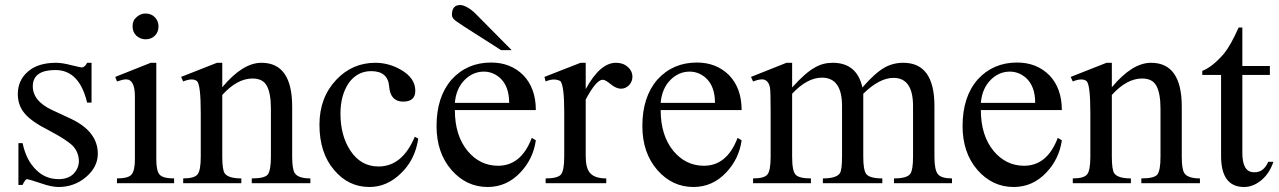

<svg xmlns="http://www.w3.org/2000/svg" viewBox="-20 -728 5081 763"><path d="M212.9 15.1Q184.1 15.1 143.1 0.5Q97.7 -14.6 87.9 -16.1Q80.1 -16.1 69.8 6.8H53.2V-159.2H69.8Q84 -90.8 124.5 -52.2Q161.1 -16.1 212.9 -16.1Q249.5 -16.1 271 -36.1Q292 -57.1 293.5 -85Q293.9 -120.1 271.5 -146Q249 -170.4 175.8 -209Q102.5 -246.1 76.7 -278.8Q50.8 -310.5 50.8 -354Q50.8 -408.7 90.8 -443.4Q130.9 -478.5 202.6 -478.5Q227.1 -478.5 262.7 -469.2Q280.3 -465.3 290.8 -462.6Q301.3 -460 303.2 -460Q317.4 -460 326.2 -478.5H343.8V-320.3H326.2Q295.4 -449.7 200.2 -449.7Q112.8 -449.7 110.4 -388.2Q108.4 -327.6 186.5 -291L261.2 -256.3Q368.7 -205.6 368.7 -117.2Q368.7 -64.5 321.8 -24.4Q274.9 15.1 212.9 15.1Z M444.8 0V-19Q488.8 -19 502 -33.7Q516.1 -48.8 516.1 -94.7V-344.2Q516.1 -412.6 481 -412.6Q468.8 -412.6 444.8 -404.3L438 -422.4L579.1 -478.5H601.1V-94.7Q601.1 -47.9 614.7 -33.7Q627.9 -19 671.9 -19V0ZM558.6 -571.8Q537.6 -571.8 521.5 -586.4Q506.8 -601.1 506.8 -623.5Q506.8 -647 522.5 -659.7Q538.1 -674.3 558.6 -674.3Q580.6 -674.3 595.2 -659.7Q609.9 -644.5 609.9 -623.5Q609.9 -600.6 595.7 -586.4Q581.1 -571.8 558.6 -571.8Z M708 0V-19Q752 -19 764.6 -34.7Q777.8 -49.8 777.8 -105.5V-278.8Q777.8 -392.1 762.7 -405.8Q745.1 -419.4 708 -404.3L699.7 -422.4L842.3 -478.5H863.3V-381.3Q944.3 -478.5 1019 -478.5Q1141.1 -478.5 1141.1 -304.2V-105.5Q1141.1 -55.7 1151.4 -40Q1165 -19 1213.4 -19V0H980.5V-19Q1031.2 -19 1043.9 -34.2Q1056.6 -50.8 1056.6 -105.5V-295.4Q1056.6 -358.4 1039.6 -388.2Q1023.9 -416 983.4 -416Q922.4 -416 863.3 -350.6V-105.5Q863.3 -53.2 873 -39.1Q887.7 -19 939 -19V0Z M1448.2 15.1Q1363.8 15.1 1307.1 -53.2Q1249.5 -121.1 1249.5 -232.4Q1249.5 -339.8 1315.9 -410.6Q1379.9 -478.5 1471.7 -478.5Q1525.4 -478.5 1574.2 -450.2Q1630.4 -417.5 1630.4 -367.2Q1630.4 -324.2 1582 -324.2Q1531.2 -324.2 1526.4 -384.8Q1521.5 -445.3 1455.1 -445.3Q1399.9 -445.3 1365.7 -397.9Q1333 -349.1 1333 -276.4Q1333 -189.5 1372.1 -129.9Q1413.6 -66.4 1484.4 -66.4Q1578.6 -66.4 1628.4 -184.6L1642.1 -177.2Q1629.9 -93.3 1573.2 -39.1Q1517.6 15.1 1448.2 15.1Z M1918 15.1Q1833.5 15.1 1774.4 -52.2Q1714.8 -120.6 1714.8 -227.1Q1714.8 -343.3 1774.9 -412.1Q1836.4 -479.5 1931.6 -479.5Q2009.3 -479.5 2060.1 -428.7Q2109.4 -377 2109.4 -290.5H1787.6Q1787.6 -189.5 1838.4 -127.9Q1886.7 -70.3 1957 -69.3Q2050.8 -67.9 2093.3 -180.2L2109.4 -170.4Q2099.1 -97.2 2048.8 -43.5Q1994.1 15.1 1918 15.1ZM1787.6 -319.3H2003.4Q2003.4 -386.2 1965.8 -419.4Q1937.5 -443.4 1902.8 -443.4Q1859.4 -443.4 1826.7 -410.6Q1792.5 -376.5 1787.6 -319.3ZM1971.2 -528.8 1821.3 -624.5Q1808.6 -632.8 1792.2 -644.3Q1775.9 -655.8 1775.9 -668.9Q1775.9 -708 1808.6 -708Q1821.3 -708 1838.1 -698.2Q1855 -688.5 1869.1 -674.3L2013.2 -528.8Z M2148.4 0V-19Q2194.8 -19 2208.5 -33.7Q2222.2 -48.8 2222.2 -105.5V-285.6Q2222.2 -387.2 2207 -405.8Q2181.6 -418.9 2148.4 -404.3L2143.6 -422.4L2287.1 -478.5H2307.6V-374Q2364.7 -478.5 2427.7 -478.5Q2456.5 -478.5 2474.1 -462.4Q2493.2 -446.3 2493.2 -422.4Q2493.2 -404.3 2480 -389.6Q2465.8 -375.5 2447.8 -375.5Q2429.2 -375.5 2407.2 -393.1Q2386.2 -411.1 2375 -411.1Q2349.6 -411.1 2307.6 -332.5V-108.4Q2307.6 -61 2323.7 -42Q2341.8 -19 2389.2 -19V0Z M2735.8 15.1Q2651.4 15.1 2592.3 -52.2Q2532.7 -120.6 2532.7 -227.1Q2532.7 -343.3 2592.8 -412.1Q2654.3 -479.5 2749.5 -479.5Q2827.1 -479.5 2877.9 -428.7Q2927.2 -377 2927.2 -290.5H2605.5Q2605.5 -189.5 2656.2 -127.9Q2704.6 -70.3 2774.9 -69.3Q2868.7 -67.9 2911.1 -180.2L2927.2 -170.4Q2917 -97.2 2866.7 -43.5Q2812 15.1 2735.8 15.1ZM2605.5 -319.3H2821.3Q2821.3 -386.2 2783.7 -419.4Q2755.4 -443.4 2720.7 -443.4Q2677.2 -443.4 2644.5 -410.6Q2610.4 -376.5 2605.5 -319.3Z M2972.7 0V-19Q3016.6 -19 3029.3 -34.2Q3042.5 -49.3 3042.5 -105.5V-283.7Q3042.5 -360.8 3040 -378.9Q3033.7 -412.6 3007.8 -412.6Q2995.1 -412.6 2972.7 -404.3L2964.4 -422.4L3105.5 -478.5H3127.9V-380.4Q3181.2 -439.9 3218.8 -460Q3250 -478.5 3289.1 -478.5Q3385.3 -478.5 3407.2 -380.4Q3456.5 -437.5 3495.1 -459.5Q3528.8 -478.5 3569.8 -478.5Q3693.4 -478.5 3693.4 -306.6V-105.5Q3693.4 -51.8 3707.5 -35.6Q3720.7 -19 3763.2 -19V0H3532.7V-19Q3585 -19 3597.7 -37.6Q3608.4 -53.2 3608.4 -105.5V-306.6Q3608.4 -418.5 3530.8 -418.5Q3474.6 -418.5 3410.6 -355.5V-105.5Q3410.6 -53.2 3421.9 -37.1Q3435.5 -19 3486.3 -19V0H3250V-19Q3304.2 -19 3317.9 -40Q3326.2 -53.7 3326.2 -105.5V-306.6Q3326.2 -419.4 3246.6 -419.4Q3187.5 -419.4 3127.9 -355.5V-105.5Q3127.9 -47.4 3142.1 -33.7Q3155.3 -19 3202.6 -19V0Z M4008.3 15.1Q3923.8 15.1 3864.7 -52.2Q3805.2 -120.6 3805.2 -227.1Q3805.2 -343.3 3865.2 -412.1Q3926.8 -479.5 4022 -479.5Q4099.6 -479.5 4150.4 -428.7Q4199.7 -377 4199.7 -290.5H3877.9Q3877.9 -189.5 3928.7 -127.9Q3977.1 -70.3 4047.4 -69.3Q4141.1 -67.9 4183.6 -180.2L4199.7 -170.4Q4189.5 -97.2 4139.2 -43.5Q4084.5 15.1 4008.3 15.1ZM3877.9 -319.3H4093.8Q4093.8 -386.2 4056.2 -419.4Q4027.8 -443.4 3993.2 -443.4Q3949.7 -443.4 3917 -410.6Q3882.8 -376.5 3877.9 -319.3Z M4243.2 0V-19Q4287.1 -19 4299.8 -34.7Q4313 -49.8 4313 -105.5V-278.8Q4313 -392.1 4297.9 -405.8Q4280.3 -419.4 4243.2 -404.3L4234.9 -422.4L4377.4 -478.5H4398.4V-381.3Q4479.5 -478.5 4554.2 -478.5Q4676.3 -478.5 4676.3 -304.2V-105.5Q4676.3 -55.7 4686.5 -40Q4700.2 -19 4748.5 -19V0H4515.6V-19Q4566.4 -19 4579.1 -34.2Q4591.8 -50.8 4591.8 -105.5V-295.4Q4591.8 -358.4 4574.7 -388.2Q4559.1 -416 4518.6 -416Q4457.5 -416 4398.4 -350.6V-105.5Q4398.4 -53.2 4408.2 -39.1Q4422.9 -19 4474.1 -19V0Z M4923.8 15.1Q4832.5 15.1 4832.5 -108.4V-430.2H4757.8V-446.3Q4798.3 -461.9 4844.2 -515.1Q4870.6 -547.4 4902.3 -618.7H4917V-465.8H5026.4V-430.2H4917V-120.1Q4917 -43.9 4962.9 -43.5Q5001 -41.5 5020 -85H5040.5Q5023.9 -36.1 4989.3 -9.3Q4958 15.1 4923.8 15.1Z"/></svg>

Font: Nuosu SIL
Style: Regular
Weight: 400
Designer: Peter Constable, Alex Kotlar, Peter Martin
Foundry: SIL International
Version: Version 2.300